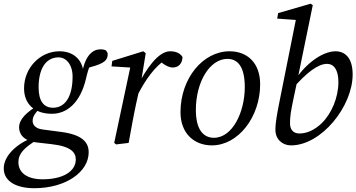

<svg xmlns="http://www.w3.org/2000/svg" viewBox="-45 -760 1895 1021"><path d="M56.5 -82.3C56.5 -53 73.9 -11.2 151.3 -2.3L230.9 6.8C334 18.7 358 51.4 358 88.3C358 151.9 288.5 193.5 181.9 193.5C100.9 193.5 52.8 159.7 52.8 101.9C52.8 56.1 85.6 24.2 151.8 -16.3L131.8 -28.3C50 -0.4 -25.1 66.1 -25.1 135C-25.1 206.8 44.9 240.8 137.6 240.8C304.1 240.8 426.6 154.9 426.6 49.8C426.6 -7.3 386.7 -44.6 279.5 -58.5L181.5 -71.5C140.6 -76.5 128.6 -99.3 128.6 -116.3C128.6 -134.2 132.6 -150.1 174.5 -192.8L162.2 -203C96.8 -163.8 56.5 -126.8 56.5 -82.3ZM238.8 -187.1C187 -186.2 160.3 -223.7 160.3 -295.5C160.3 -388.3 194.1 -453.1 264.5 -455C306.3 -456 341 -416.9 341 -352.6C341 -247.4 302.1 -188.1 238.8 -187.1ZM82.9 -290.1C82.9 -208.4 136.9 -154.9 231.2 -154.9C310.7 -154.9 382.3 -213.3 412.3 -341.9C420.3 -375.8 427.2 -399.8 438.2 -423.8L415.2 -396.6C487.6 -417.6 527.7 -427.9 527.7 -471.4C527.7 -479.5 523.7 -485.5 518.8 -491.6C511.6 -495.6 501.6 -497.7 489.4 -497.7C449.1 -497.7 409.2 -467.6 392 -374L399.2 -375C392.4 -445.8 342.2 -487.3 271.6 -487.3C168.2 -487.3 82.9 -399.1 82.9 -290.1Z M687 -255.2C730.7 -339.9 777.5 -404.9 839.7 -446.6L789.8 -449.5L801.8 -438.4C824.1 -417.1 851.9 -401 873.2 -401C906.5 -401 924.6 -424.4 925.6 -456.8C911.7 -479.1 887.4 -487.3 859.3 -487.3C796.1 -487.3 730.9 -391.2 686.8 -303.3L687 -255.2ZM562.3 -0.1 572.4 8 639.1 0C652.2 -71 664.2 -140.1 679.2 -210.1L701.1 -307.9L705.8 -328.5L730 -477.2L716.8 -487.3L552.1 -436.2L548 -407L668.2 -399.6L650.3 -414L562.3 -0.1Z M1081.6 13.1C1222.2 13.1 1338.4 -138.1 1338.4 -311.9C1338.4 -425.4 1270.1 -487.3 1175.7 -487.3C1034 -487.3 914.8 -343 914.8 -163.3C914.8 -48.9 989.1 13.1 1081.6 13.1ZM1092.6 -27.3C1037.1 -27.3 996.5 -69.8 996.5 -175.3C996.5 -323.9 1070 -446.9 1164.6 -446.9C1219.1 -446.9 1256.7 -405.4 1256.7 -297.1C1256.7 -162.9 1191 -27.3 1092.6 -27.3Z M1502.5 13.1C1664.8 13.1 1830.3 -195.2 1830.3 -363.9C1830.3 -454.2 1788.3 -487.3 1739 -487.3C1666.1 -487.3 1562.6 -412.7 1499.8 -294.6L1511.7 -289.1C1583.8 -372.9 1646.1 -420.4 1693.8 -420.4C1730.7 -420.4 1754.5 -388.5 1754.5 -323.8C1754.5 -242.2 1718.8 -156.1 1665.3 -104.4C1628.5 -69.1 1587.8 -50.2 1547.1 -50.2C1515.1 -50.2 1497.2 -70.2 1497.2 -104.1C1497.2 -141.8 1501.3 -167.1 1517.2 -242.6L1535.5 -328.9L1538.4 -343.8L1618.2 -732.3L1607.1 -740.4L1434.1 -690.3L1429.1 -661L1546.3 -652.7L1531.3 -670.1L1442.7 -227.1C1429.7 -160.4 1419.6 -112 1419.6 -69.8C1419.6 -18.1 1457.8 13.1 1502.5 13.1Z"/></svg>

Font: Source Serif Variable
Style: Italic
Weight: 389
Italic angle: -12°
Designer: Frank Grießhammer
Foundry: Adobe Systems Incorporated
Version: Version 3.001;hotconv 1.0.111;makeotfexe 2.5.65597